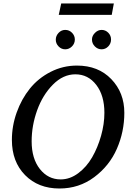

<svg xmlns="http://www.w3.org/2000/svg" viewBox="-20 -1062 749 1098"><path d="M691 -417Q691 -309 648.5 -211.5Q606 -114 519 -49Q432 16 320 16Q199 16 123.5 -60.5Q48 -137 48 -262Q48 -342 75.5 -419Q103 -496 151 -555.5Q199 -615 269.5 -651Q340 -687 420 -687Q542 -687 616.5 -609.5Q691 -532 691 -417ZM577 -417Q577 -516 530.5 -576.5Q484 -637 411 -637Q341 -637 282.5 -578Q224 -519 192.5 -431.5Q161 -344 161 -254Q161 -155 208 -95.5Q255 -36 327 -36Q380 -36 427.5 -71.5Q475 -107 507 -162.5Q539 -218 558 -285.5Q577 -353 577 -417ZM506 -836Q506 -857 523 -874Q540 -891 561 -891Q583 -891 599 -875Q615 -859 615 -836Q615 -813 599 -796.5Q583 -780 561 -780Q539 -780 522.5 -796.5Q506 -813 506 -836ZM408 -836Q408 -813 391.5 -796.5Q375 -780 353 -780Q331 -780 315 -796.5Q299 -813 299 -835Q299 -857 315 -874Q331 -891 353 -891Q376 -891 392 -874.5Q408 -858 408 -836ZM631 -1042 619 -977H316L330 -1042Z"/></svg>

Font: Veleka
Style: Italic
Weight: 400
Italic angle: -12°
Designer: Stefan Peev, Context Ltd, 2016; SIL International, 1997-2014.
Foundry: Stefan Peev, Context Ltd, 2016
Version: Version 1.000